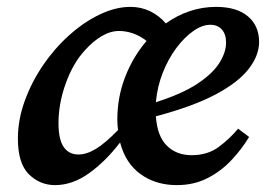

<svg xmlns="http://www.w3.org/2000/svg" viewBox="-20 -524 784 558"><path d="M150 -166Q150 -119 165 -97Q180 -75 208 -75Q232 -75 259 -91.5Q286 -108 323 -146Q322 -154 321.5 -161.5Q321 -169 321 -177Q321 -242 344 -301Q367 -360 406 -405Q387 -420 366.5 -427Q346 -434 326 -434Q301 -434 275.5 -419Q250 -404 226 -377Q192 -340 171 -281.5Q150 -223 150 -166ZM591 -452Q568 -452 542 -434Q516 -416 492.5 -384.5Q469 -353 453 -312.5Q437 -272 433 -227Q509 -251 553.5 -280.5Q598 -310 617.5 -341Q637 -372 637 -400Q637 -425 624.5 -438.5Q612 -452 591 -452ZM494 14Q433 14 389 -17.5Q345 -49 329 -110Q286 -54 238 -20Q190 14 140 14Q96 14 64 -17.5Q32 -49 32 -121Q32 -176 52 -231Q72 -286 105.5 -335Q139 -384 181.5 -422Q224 -460 270 -482Q316 -504 359 -504Q390 -504 416 -491.5Q442 -479 462 -456Q494 -479 531 -491.5Q568 -504 608 -504Q668 -504 700.5 -476.5Q733 -449 733 -402Q733 -363 703 -324Q673 -285 607.5 -250Q542 -215 433 -186Q437 -128 465 -100.5Q493 -73 537 -73Q583 -73 615 -96.5Q647 -120 672 -150L704 -126Q683 -91 652.5 -58.5Q622 -26 582.5 -6Q543 14 494 14Z"/></svg>

Font: Source Serif 4 SmText Semibold
Style: Italic
Weight: 600
Italic angle: -12°
Designer: Frank Grießhammer
Foundry: Adobe
Version: Version 4.005;hotconv 1.1.0;makeotfexe 2.6.0